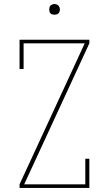

<svg xmlns="http://www.w3.org/2000/svg" viewBox="-20 -932 540 952"><path d="M77 0V-18L400 -717H97V-590H77V-735H423V-717L100 -18H403V-145H423V0ZM250 -859Q245 -859 239.5 -860.5Q234 -862 230.5 -865.5Q227 -869 225.5 -874.5Q224 -880 224 -885Q224 -890 225.5 -895.5Q227 -901 230.5 -904.5Q234 -908 239.5 -910Q245 -912 250 -912Q255 -912 260.5 -910Q266 -908 269.5 -904.5Q273 -901 275 -895.5Q277 -890 277 -885Q277 -880 275 -874.5Q273 -869 269.5 -865.5Q266 -862 260.5 -860.5Q255 -859 250 -859Z"/></svg>

Font: Iosevka Slab Thin
Style: Regular
Weight: 100
Monospace: yes
Designer: Belleve Invis
Foundry: Belleve Invis
Version: Version 11.1.0; ttfautohint (v1.8.3)